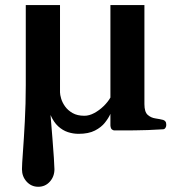

<svg xmlns="http://www.w3.org/2000/svg" viewBox="-20 -504 682 742"><path d="M538.1 -484.4V-101.6Q538.1 -71.3 550.8 -60.1Q563.5 -48.8 580.6 -46.4Q597.7 -43.9 610.8 -40.5Q616.2 -38.6 619.4 -34.4Q622.6 -30.3 622.6 -21Q622.6 -15.1 619.4 -10Q616.2 -4.9 610.8 -4.4Q549.8 -0.5 499 -0.2Q448.2 0 421.4 0Q417.5 0 412.6 -3.7Q407.7 -7.3 406.7 -19V-64Q399.9 -48.3 385.7 -30.3Q371.6 -12.2 346.9 0.5Q322.3 13.2 283.7 13.2Q262.7 13.2 242.4 6.6Q222.2 0 204.8 -15.9Q187.5 -31.7 175.3 -59.6Q179.2 -13.7 182.6 30.3Q186 74.2 188.2 106.4Q190.4 138.7 190.4 149.9Q190.4 178.2 172.6 198Q154.8 217.8 127.9 217.8Q101.1 217.8 83 198Q64.9 178.2 64.9 149.9Q64.9 133.3 68.6 83.5Q72.3 33.7 75.9 -34.7Q79.6 -103 79.6 -174.8V-484.4H211.9V-147Q211.9 -138.2 216.3 -123Q220.7 -107.9 231.4 -92.8Q242.2 -77.6 260.5 -67.1Q278.8 -56.6 306.2 -56.6Q324.7 -56.6 344.2 -67.1Q363.8 -77.6 380.4 -93.8Q397 -109.9 406.7 -127V-484.4Z"/></svg>

Font: Gelasio SemiBold
Style: Regular
Weight: 600
Designer: Eben Sorkin
Foundry: Eben Sorkin
Version: Version 1.008